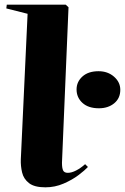

<svg xmlns="http://www.w3.org/2000/svg" viewBox="-20 -799 534 821"><path d="M98 -740 7 -763 9 -779H261L273 -768L245 -103Q245 -80 250 -70Q255 -60 270 -60Q286 -60 305.5 -70Q325 -80 344 -97L356 -85Q343 -71 316 -50.5Q289 -30 252 -14Q215 2 174 2Q127 2 104 -16Q81 -34 74.5 -61.5Q68 -89 69 -117ZM307.4 -416.5Q307.4 -449.2 332.5 -471.9Q357.7 -494.5 401.3 -494.5Q440.8 -494.5 467.6 -471.1Q494.4 -447.6 494.4 -414.9Q494.4 -378.8 468.4 -357.4Q442.4 -336 403 -336Q357.7 -336 332.5 -359.1Q307.4 -382.1 307.4 -416.5Z"/></svg>

Font: Literata 72pt ExtraBold
Style: Italic
Weight: 800
Italic angle: -2°
Designer: Latin by Veronika Burian and Jose Scaglione. Greek by Irene Vlachou. Cyrillic by Vera Evstafieva
Foundry: TypeTogether
Version: Version 3.002